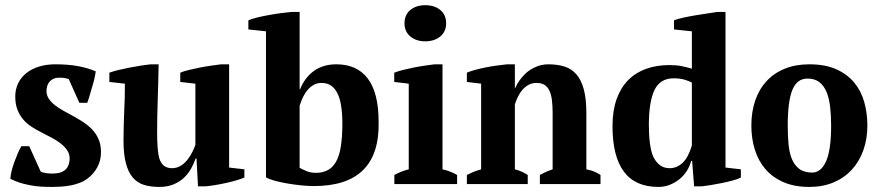

<svg xmlns="http://www.w3.org/2000/svg" viewBox="-20 -719 3432 750"><path d="M252 -99.6Q252 -117.2 242.9 -131.1Q233.9 -145 218.8 -157.2Q203.6 -169.4 183.6 -180.2Q163.6 -190.9 142.1 -201.7Q120.6 -212.4 101.8 -224.9Q83 -237.3 69.3 -253.9Q55.7 -270.5 47.6 -292Q39.6 -313.5 39.6 -342.3Q39.6 -369.6 50.5 -392.8Q61.5 -416 81.8 -432.6Q102.1 -449.2 131.1 -458.5Q160.2 -467.8 196.3 -467.8Q245.1 -467.8 283.4 -460.9Q321.8 -454.1 354 -440.4Q350.1 -411.1 339.4 -377.4Q334 -360.8 330.1 -345.9Q326.2 -331.1 320.8 -317.4H290L248.5 -410.2Q243.2 -411.6 239.5 -412.6Q235.8 -413.6 232.2 -414.3Q228.5 -415 223.9 -415.3Q219.2 -415.5 211.9 -415.5Q198.2 -415.5 188.7 -411.1Q179.2 -406.7 173.1 -399.4Q167 -392.1 164.3 -382.8Q161.6 -373.5 161.6 -363.8Q161.6 -346.7 170.7 -333.3Q179.7 -319.8 194.3 -308.3Q209 -296.9 227.8 -286.4Q246.6 -275.9 266.6 -265.1Q287.1 -253.9 306.4 -241.2Q325.7 -228.5 340.8 -212.4Q356 -196.3 365.2 -174.8Q374.5 -153.3 374.5 -124.5Q374.5 -92.8 360.4 -66.2Q346.2 -39.6 321.3 -21Q307.6 -10.7 290.5 -4.4Q273.4 2 255.4 5.4Q237.3 8.8 219 10Q200.7 11.2 184.6 11.2Q162.6 11.2 140.1 10Q117.7 8.8 94.2 3.9Q71.3 -0.5 54.4 -6.3Q37.6 -12.2 20.5 -20.5Q21.5 -37.1 25.9 -53.7Q30.3 -70.3 36.6 -87.4Q43 -104.5 49.3 -119.6Q55.7 -134.8 63.5 -147.9H94.2L139.2 -48.3Q148.9 -44.4 160.4 -42.7Q171.9 -41 182.6 -41Q193.8 -41 207 -43Q220.2 -44.9 231 -52.7Q242.2 -60.5 247.1 -73.2Q252 -85.9 252 -99.6Z M462.4 -171.4Q462.4 -200.7 463.4 -231.9Q464.4 -263.2 465.3 -288.1Q466.8 -313 467.3 -338.6Q467.8 -364.3 467.8 -392.1L407.2 -398.9V-435.1Q421.9 -440.4 443.1 -445.6Q464.4 -450.7 487.1 -455.1Q509.8 -459.5 531.5 -462.9Q553.2 -466.3 568.4 -467.8H599.6Q598.6 -398.4 596.2 -332.8Q593.8 -267.1 593.8 -202.6Q593.8 -187.5 594.2 -171.4Q594.7 -155.3 595.9 -140.4Q597.2 -125.5 599.4 -112.8Q601.6 -100.1 605.5 -91.8Q613.3 -75.2 625 -68.6Q636.7 -62 652.3 -62Q679.7 -62 702.9 -84.7Q726.1 -107.4 743.2 -152.3V-392.1L684.1 -398.9V-435.1Q697.8 -440.9 718.3 -445.8Q738.8 -450.7 761 -455.1Q783.2 -459.5 805.2 -462.6Q827.1 -465.8 843.8 -467.8H875V-64.5L934.6 -57.6V-25.4Q921.9 -20 902.8 -14.4Q883.8 -8.8 862.8 -4.2Q841.8 0.5 821 3.9Q800.3 7.3 784.2 8.8H753.4L747.6 -99.6H744.1Q736.8 -78.6 725.6 -58.8Q714.4 -39.1 697.3 -23.4Q680.2 -7.8 656.7 1.7Q633.3 11.2 602.1 11.2Q568.8 11.2 543 3.4Q517.1 -4.4 499.3 -24.9Q481.4 -45.4 471.9 -80.8Q462.4 -116.2 462.4 -171.4Z M1019 -596.7 950.2 -604V-639.6Q963.4 -645.5 985.6 -650.9Q1007.8 -656.2 1032.2 -660.6Q1056.6 -665 1080.1 -668Q1103.5 -670.9 1119.1 -672.4H1150.4V-370.6H1152.3Q1170.9 -416.5 1206.5 -442.1Q1242.2 -467.8 1293.9 -467.8Q1374.5 -467.8 1416.7 -412.1Q1459 -356.4 1459 -242.7Q1464.4 7.8 1206.1 7.8Q1183.1 7.8 1155 4.9Q1127 2 1100.3 -2.7Q1073.7 -7.3 1051.8 -13.4Q1029.8 -19.5 1019 -26.4ZM1234.9 -395Q1219.7 -395 1206.8 -388.2Q1193.8 -381.3 1183.1 -369.4Q1172.4 -357.4 1164.3 -341.1Q1156.2 -324.7 1150.4 -306.2V-63.5Q1163.1 -56.6 1178 -50.3Q1192.9 -43.9 1215.8 -43.9Q1237.8 -43.9 1257.6 -53Q1277.3 -62 1291 -84.5Q1305.7 -108.9 1311.5 -147.5Q1317.4 -186 1317.4 -236.3Q1317.4 -272.9 1312.7 -304.2Q1308.1 -335.4 1297.4 -356Q1287.6 -374.5 1273.2 -384.8Q1258.8 -395 1234.9 -395Z M1765.6 0H1520.5V-35.6Q1534.2 -43 1546.9 -48.1Q1559.6 -53.2 1576.7 -57.6V-392.1L1520 -398.9V-435.1Q1533.7 -440.4 1553.7 -445.6Q1573.7 -450.7 1595.7 -455.1Q1617.7 -459.5 1639.4 -462.6Q1661.1 -465.8 1677.2 -467.8H1708.5V-57.6Q1727.1 -53.2 1739.7 -48.1Q1752.4 -43 1765.6 -35.6ZM1560.1 -627.9Q1560.1 -661.1 1582.8 -679.9Q1605.5 -698.7 1641.1 -698.7Q1677.2 -698.7 1700 -679.9Q1722.7 -661.1 1722.7 -627.9Q1722.7 -595.7 1700 -576.7Q1677.2 -557.6 1641.1 -557.6Q1605.5 -557.6 1582.8 -576.7Q1560.1 -595.7 1560.1 -627.9Z M2325.7 0H2088.9V-35.6Q2100.6 -42 2111.8 -47.1Q2123 -52.2 2138.7 -57.6V-276.9Q2138.7 -305.7 2136 -327.6Q2133.3 -349.6 2126.2 -364.7Q2119.1 -379.9 2106.9 -387.5Q2094.7 -395 2075.7 -395Q2059.1 -395 2045.9 -388.2Q2032.7 -381.3 2022.5 -370.1Q2012.2 -358.9 2004.4 -343.5Q1996.6 -328.1 1991.2 -311.5V-57.6Q2005.9 -53.7 2017.1 -48.8Q2028.3 -43.9 2041.5 -35.6V0H1803.7V-35.6Q1815.4 -41.5 1828.1 -46.9Q1840.8 -52.2 1859.4 -57.6V-392.1L1803.7 -398.9V-435.1Q1815.9 -440.4 1834.5 -445.6Q1853 -450.7 1874.5 -455.1Q1896 -459.5 1918.2 -462.6Q1940.4 -465.8 1960.4 -467.8H1991.2V-373.5H1991.7Q2000 -392.1 2009.5 -405Q2019 -418 2031.2 -430.2Q2046.4 -445.3 2070.3 -456.5Q2094.2 -467.8 2122.1 -467.8Q2157.7 -467.8 2185.3 -459Q2212.9 -450.2 2231.9 -428.2Q2251 -406.2 2260.7 -369.1Q2270.5 -332 2270.5 -275.4V-57.6Q2288.6 -54.2 2301 -48.8Q2313.5 -43.5 2325.7 -35.6Z M2679.7 -90.3Q2674.8 -70.3 2663.3 -52Q2651.9 -33.7 2635 -19.8Q2618.2 -5.9 2596.9 2.7Q2575.7 11.2 2552.2 11.2Q2461.4 11.2 2417 -48.6Q2372.6 -108.4 2372.6 -226.1Q2372.6 -286.1 2388.4 -331.1Q2404.3 -376 2433.3 -405.5Q2462.4 -435.1 2503.4 -450Q2544.4 -464.8 2595.2 -464.8Q2622.1 -464.8 2641.6 -460.9Q2661.1 -457 2682.6 -450.7V-596.7L2612.8 -604V-639.6Q2626 -645 2648.2 -649.9Q2670.4 -654.8 2695.1 -658.9Q2719.7 -663.1 2743.4 -666.5Q2767.1 -669.9 2782.7 -672.4H2814V-64.5L2874 -57.6V-25.4Q2861.3 -19 2841.3 -13.7Q2821.3 -8.3 2799.3 -3.9Q2777.3 0.5 2756.8 3.9Q2736.3 7.3 2722.7 8.8H2691.4L2683.6 -90.3ZM2596.2 -62Q2624 -62 2646.5 -83Q2668.9 -104 2682.6 -150.9V-396.5Q2670.9 -402.8 2653.1 -408Q2635.3 -413.1 2611.8 -413.1Q2558.6 -413.1 2536.6 -367.4Q2514.6 -321.8 2514.6 -230.5Q2514.6 -211.9 2515.6 -193.6Q2516.6 -175.3 2518.8 -158.9Q2521 -142.6 2524.4 -128.9Q2527.8 -115.2 2532.2 -106.4Q2543 -84.5 2558.6 -73.2Q2574.2 -62 2596.2 -62Z M2915 -228.5Q2915 -282.7 2930.2 -326.7Q2945.3 -370.6 2974.4 -402.1Q3003.4 -433.6 3045.7 -450.7Q3087.9 -467.8 3141.6 -467.8Q3203.6 -467.8 3246.6 -448.5Q3289.6 -429.2 3316.7 -396.5Q3343.8 -363.8 3356 -320.3Q3368.2 -276.9 3368.2 -228.5Q3368.2 -176.3 3352.5 -132.3Q3336.9 -88.4 3307.6 -56.4Q3278.3 -24.4 3236.3 -6.6Q3194.3 11.2 3141.6 11.2Q3083.5 11.2 3040.8 -7.3Q2998 -25.9 2970.2 -58.1Q2942.4 -90.3 2928.7 -134Q2915 -177.7 2915 -228.5ZM3057.1 -228.5Q3057.1 -190.4 3060.1 -157Q3063 -123.5 3073 -98.6Q3083 -73.7 3102.1 -59.3Q3121.1 -44.9 3152.8 -44.9Q3187 -44.9 3206.8 -88.9Q3226.6 -132.8 3226.6 -228.5Q3226.6 -266.6 3222.9 -300Q3219.2 -333.5 3209.2 -358.4Q3199.2 -383.3 3181.2 -397.7Q3163.1 -412.1 3134.3 -412.1Q3093.3 -412.1 3075.2 -367.9Q3057.1 -323.7 3057.1 -228.5Z"/></svg>

Font: PT Astra Serif
Style: Bold
Weight: 700
Designer: A.Korolkova, I. Chaeva
Foundry: ParaType Ltd
Version: Version 1.002